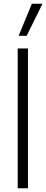

<svg xmlns="http://www.w3.org/2000/svg" viewBox="-20 -1010 248 1030"><path d="M75 0V-750H130V0ZM80 -818 151 -990H208L123 -818Z"/></svg>

Font: Mohave Light Light
Style: Regular
Weight: 300
Version: Version 2.003